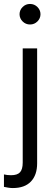

<svg xmlns="http://www.w3.org/2000/svg" viewBox="-40 -733 283 972"><path d="M112 -609Q90 -609 74.5 -624.5Q59 -640 59 -661Q59 -682 74.5 -697.5Q90 -713 112 -713Q134 -713 149.5 -697.5Q165 -682 165 -661Q165 -640 149.5 -624.5Q134 -609 112 -609ZM25 219Q13 219 1.5 217Q-10 215 -20 213V150Q-4 154 16 154Q48 154 61.5 139Q75 124 75 90V-488H148V94Q148 153 116.5 186Q85 219 25 219Z"/></svg>

Font: Red Hat Text VF
Style: Regular
Weight: 400
Designer: Pentagram, MCKL
Foundry: Pentagram, MCKL
Version: Version 1.023